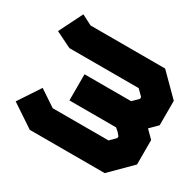

<svg xmlns="http://www.w3.org/2000/svg" viewBox="-120 -633 777 763"><g transform="rotate(30 268.5 -252.0)"><path d="M57 -504 104 -480H446L540 -386V-274L506 -240L540 -206V-94L446 0H102L-3 -70L63 -170L138 -120H394L420 -146V-154L408 -168L394 -180H180V-300H394L420 -326V-334L394 -360H76L3 -396Z"/></g></svg>

Font: SOV_raksil
Style: Book
Weight: 400
Version: Version 1.00